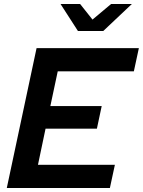

<svg xmlns="http://www.w3.org/2000/svg" viewBox="-20 -941 715 961"><path d="M14 0ZM14 0 163 -700H675L650 -584H269L232 -410H489L465 -297H208L170 -116H555L530 0ZM381 -921 443 -843 536 -921H640L497 -786H370L283 -921Z"/></svg>

Font: Rosa Sans SemiBold
Style: Italic
Weight: 600
Italic angle: -12°
Designer: Pentagram / MCKL
Foundry: Pentagram / MCKL
Version: Version 1.005;September 16, 2019;FontCreator 11.5.0.2425 64-